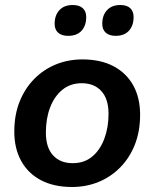

<svg xmlns="http://www.w3.org/2000/svg" viewBox="-20 -736 616 766"><path d="M267 10Q195 10 143.5 -17Q92 -44 64.5 -94Q37 -144 37 -211Q37 -277 58 -330Q79 -383 116.5 -421Q154 -459 203 -479Q252 -499 309 -499Q381 -499 432.5 -472Q484 -445 511.5 -395.5Q539 -346 539 -278Q539 -212 518 -159Q497 -106 459.5 -68Q422 -30 373 -10Q324 10 267 10ZM270 -85Q316 -85 347.5 -111Q379 -137 396 -182Q413 -227 413 -282Q413 -341 384.5 -372.5Q356 -404 306 -404Q261 -404 229 -378Q197 -352 180 -307.5Q163 -263 163 -207Q163 -148 191.5 -116.5Q220 -85 270 -85ZM441 -593Q416 -593 402 -605.5Q388 -618 388 -641Q388 -675 407 -695.5Q426 -716 460 -716Q486 -716 499.5 -703.5Q513 -691 513 -668Q513 -634 494.5 -613.5Q476 -593 441 -593ZM252 -593Q226 -593 212 -605.5Q198 -618 198 -641Q198 -675 217 -695.5Q236 -716 270 -716Q296 -716 310 -703.5Q324 -691 324 -668Q324 -634 305.5 -613.5Q287 -593 252 -593Z"/></svg>

Font: Nunito ExtraLight
Style: Bold Italic
Weight: 700
Italic angle: -9°
Version: Version 3.602